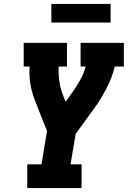

<svg xmlns="http://www.w3.org/2000/svg" viewBox="-20 -952 647 972"><path d="M118 0V-120H190L218 -289L194 -349L164 -425Q155 -447 147.5 -470Q140 -493 135.5 -517Q131 -541 129.5 -565.5Q128 -590 130 -615H100V-735H319V-615H277Q275 -577 280.5 -540Q286 -503 299 -470L312 -437L345 -483Q368 -514 386 -547Q404 -580 414 -615H388V-735H607V-615H561Q549 -565 525 -516.5Q501 -468 471 -423L470 -422Q468 -420 466.5 -417.5Q465 -415 463 -412L363 -274L337 -120H393V0ZM240 -838V-932H540V-838Z"/></svg>

Font: Iosevka Curly Slab HvEx
Style: Italic
Weight: 900
Width: 7
Italic angle: -9°
Monospace: yes
Designer: Belleve Invis
Foundry: Belleve Invis
Version: Version 11.1.0; ttfautohint (v1.8.3)